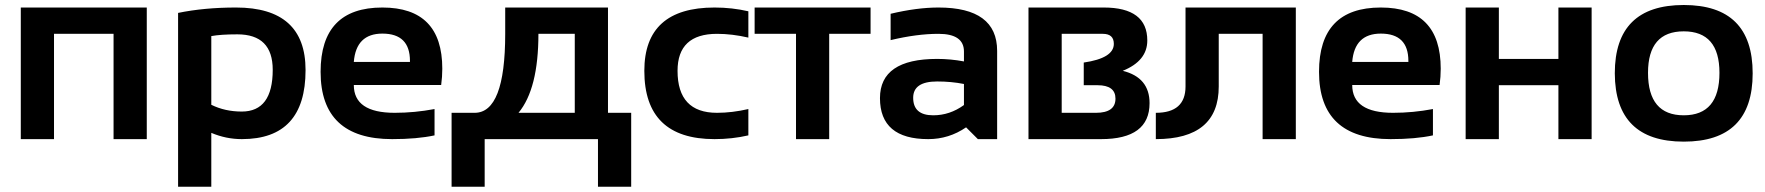

<svg xmlns="http://www.w3.org/2000/svg" viewBox="-20 -542 6877 748"><path d="M61 0V-512.7H551.8V0H422.4V-410.2H190.4V0Z M803.2 -133.8Q856.4 -107.4 921.9 -107.4Q1042.5 -107.4 1042.5 -270Q1042.5 -408.2 904.8 -408.2Q839.8 -408.2 803.2 -401.4ZM673.8 -491.7Q775.9 -512.7 899.4 -512.7Q1170.4 -512.7 1170.4 -269Q1170.4 0 922.4 0Q860.8 0 803.2 -24.4V185.5H673.8Z M1469.7 -512.7Q1703.1 -512.7 1703.1 -274.4Q1703.1 -242.7 1698.7 -210.9H1358.4Q1358.4 -102.5 1517.6 -102.5Q1595.2 -102.5 1672.9 -117.2V-14.6Q1605 0 1507.8 0Q1229 0 1229 -262.2Q1229 -512.7 1469.7 -512.7ZM1358.4 -300.8H1577.1V-304.7Q1577.1 -411.1 1469.7 -411.1Q1367.2 -411.1 1358.4 -300.8Z M2000 -102.5H2219.2V-410.2H2077.6Q2077.6 -195.8 2000 -102.5ZM1739.3 185.5V-102.5H1829.1Q1948.2 -102.5 1948.2 -410.2V-512.7H2348.6V-102.5H2439V185.5H2309.6V0H1868.2V185.5Z M2895.5 -14.6Q2832 0 2763.7 0Q2490.2 0 2490.2 -266.1Q2490.2 -512.7 2763.7 -512.7Q2832 -512.7 2895.5 -498V-395.5Q2832 -410.2 2773.4 -410.2Q2619.6 -410.2 2619.6 -266.1Q2619.6 -102.5 2773.4 -102.5Q2832 -102.5 2895.5 -117.2Z M3371.6 -512.7V-410.2H3210.4V0H3081.1V-410.2H2919.9V-512.7Z M3408.2 -159.7Q3408.2 -312.5 3630.9 -312.5Q3683.1 -312.5 3735.4 -302.7V-341.3Q3735.4 -410.2 3636.2 -410.2Q3552.2 -410.2 3449.7 -385.7V-488.3Q3552.2 -512.7 3636.2 -512.7Q3864.7 -512.7 3864.7 -343.8V0H3789.6L3743.7 -45.9Q3676.8 0 3596.2 0Q3408.2 0 3408.2 -159.7ZM3630.9 -224.6Q3537.6 -224.6 3537.6 -161.1Q3537.6 -92.8 3615.7 -92.8Q3680.2 -92.8 3735.4 -132.8V-214.8Q3686.5 -224.6 3630.9 -224.6Z M3986.8 0V-512.7H4279.8Q4449.7 -512.7 4449.7 -384.3Q4449.7 -304.7 4354 -266.1Q4458.5 -240.2 4458.5 -140.1Q4458.5 0 4269.5 0ZM4249.5 -102.5Q4325.7 -102.5 4325.7 -157.7Q4325.7 -210 4255.9 -210H4202.1V-298.3Q4319.3 -315.4 4319.3 -371.1Q4319.3 -410.2 4276.4 -410.2H4116.2V-102.5Z M4482.9 -102.5Q4598.6 -102.5 4598.6 -205.1V-512.7H5028.3V0H4898.9V-410.2H4728V-205.1Q4728 0 4482.9 0Z M5359.4 -512.7Q5592.8 -512.7 5592.8 -274.4Q5592.8 -242.7 5588.4 -210.9H5248Q5248 -102.5 5407.2 -102.5Q5484.9 -102.5 5562.5 -117.2V-14.6Q5494.6 0 5397.5 0Q5118.7 0 5118.7 -262.2Q5118.7 -512.7 5359.4 -512.7ZM5248 -300.8H5466.8V-304.7Q5466.8 -411.1 5359.4 -411.1Q5256.8 -411.1 5248 -300.8Z M5689.9 0V-512.7H5819.3V-312.5H6051.3V-512.7H6180.7V0H6051.3V-210H5819.3V0Z M6271 -256.3Q6271 -522.5 6539.6 -522.5Q6808.1 -522.5 6808.1 -256.3Q6808.1 9.8 6539.6 9.8Q6272 9.8 6271 -256.3ZM6539.6 -92.8Q6678.7 -92.8 6678.7 -258.3Q6678.7 -419.9 6539.6 -419.9Q6400.4 -419.9 6400.4 -258.3Q6400.4 -92.8 6539.6 -92.8Z"/></svg>

Font: SansationBold
Style: Bold
Weight: 700
Designer: Bernd Montag
Version: Version 1.301